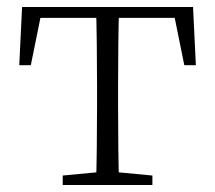

<svg xmlns="http://www.w3.org/2000/svg" viewBox="-20 -528 614 548"><path d="M35 -342H68L101 -505L68 -477H506L473 -505L506 -342H539L531 -508H43ZM159 0H415V-27L299 -38H275L159 -27ZM254 0H320C318 -48 317 -158 317 -226V-283C317 -349 318 -460 320 -508H254C256 -460 257 -349 257 -283V-226C257 -158 256 -48 254 0Z"/></svg>

Font: Source Han Serif TW VF
Style: Regular
Weight: 250
Designer: Ryoko NISHIZUKA 西塚涼子 (kana & ideographs); Frank Grießhammer (Latin, Greek & Cyrillic); Wenlong ZHANG 张文龙 (bopomofo); San
Foundry: Adobe
Version: Version 2.002;hotconv 1.1.0;makeotfexe 2.6.0